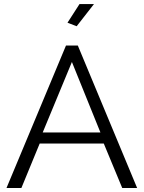

<svg xmlns="http://www.w3.org/2000/svg" viewBox="-20 -937 716 957"><path d="M308.9 -710H367.9L663.5 0H589.2L497.3 -221.5H177.8L86.6 0H12.4ZM480.5 -276.8 338.4 -628.1 192.9 -276.8ZM362.1 -806.2 316.4 -823.8 376.2 -916.6H448.3Z"/></svg>

Font: Raleway Thin
Style: Regular
Weight: 100
Designer: Matt McInerney, Pablo Impallari, Rodrigo Fuenzalida
Foundry: Matt McInerney, Pablo Impallari, Rodrigo Fuenzalida
Version: Version 4.026